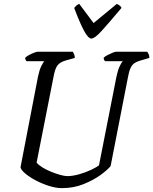

<svg xmlns="http://www.w3.org/2000/svg" viewBox="-20 -971 791 991"><path d="M300 0Q268 0 231 -12Q194 -24 161.5 -41.5Q129 -59 108 -77.5Q87 -96 86 -108L176 -575Q183 -609 193 -629.5Q203 -650 209 -655H117Q115 -657 112.5 -661.5Q110 -666 110 -673Q117 -680 130 -687Q143 -694 156 -699Q169 -704 175 -704H356Q359 -699 362.5 -691Q366 -683 366 -672L320 -659Q291 -651 277.5 -634.5Q264 -618 256 -573L169 -132Q178 -120 198 -107.5Q218 -95 242.5 -85Q267 -75 290 -68.5Q313 -62 328 -62Q355 -62 388.5 -71.5Q422 -81 450.5 -94.5Q479 -108 491 -118L581 -575Q588 -608 597.5 -628.5Q607 -649 614 -655H522Q520 -657 517.5 -662Q515 -667 515 -673Q522 -680 535.5 -687Q549 -694 561.5 -699Q574 -704 580 -704H740Q743 -700 747 -692Q751 -684 751 -672L703 -658Q685 -653 673 -644.5Q661 -636 653 -618Q645 -600 639 -565L551 -114Q535 -94 498.5 -67.5Q462 -41 411 -20.5Q360 0 300 0ZM452 -772Q435 -772 413 -813.5Q391 -855 363 -930Q367 -935 373 -941Q379 -947 389 -951L463 -852L583 -951Q604 -941 607 -930Q543 -854 506 -813Q469 -772 452 -772Z"/></svg>

Font: Texturina 72pt 72pt Regular
Style: Italic
Weight: 400
Italic angle: -11°
Designer: Guillermo Torres Carreño
Foundry: Omnibus-Type
Version: Version 1.002; ttfautohint (v1.8.3)